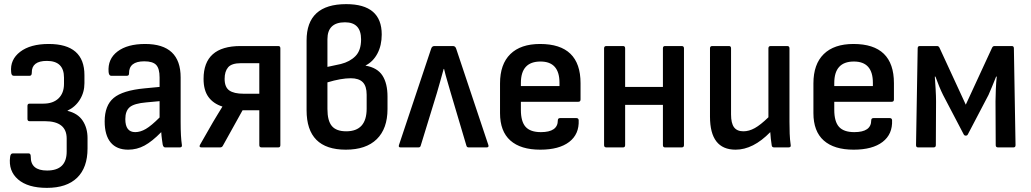

<svg xmlns="http://www.w3.org/2000/svg" viewBox="-20 -714 4995 930"><path d="M207 196Q115 196 67.5 155Q20 114 29 46Q31 29 42 29H119Q129 29 129 45Q128 112 208 112Q303 112 303 20V-43Q303 -127 197 -127H123Q113 -127 113 -138V-201Q113 -212 123 -212H190Q237 -212 263.5 -237.5Q290 -263 290 -308V-338Q290 -419 207 -419Q133 -419 134 -362Q134 -347 124 -347H46Q35 -347 34 -365Q28 -425 77.5 -463Q127 -501 216 -501Q389 -501 389 -350V-311Q389 -267 367 -231.5Q345 -196 307 -178V-177Q357 -165 380.5 -129.5Q404 -94 404 -45V5Q404 98 353.5 147Q303 196 207 196Z M601 11Q545 11 516 -24Q487 -59 487 -126Q487 -203 530.5 -239.5Q574 -276 680 -286L753 -293V-339Q753 -382 736.5 -399.5Q720 -417 679 -417Q604 -417 605 -358Q605 -347 595 -347H518Q508 -347 506 -365Q501 -428 549 -464.5Q597 -501 683 -501Q855 -501 855 -339V-123Q855 -86 856.5 -59Q858 -32 861 -12Q863 0 851 0H780Q771 0 768 -14Q767 -21 764.5 -38.5Q762 -56 761 -74Q717 -29 680 -9Q643 11 601 11ZM587 -137Q587 -74 635 -74Q660 -74 686.5 -89.5Q713 -105 753 -145V-224L688 -218Q630 -213 608.5 -195Q587 -177 587 -137Z M956 0Q942 0 949 -13L1012 -123Q1023 -141 1034 -159.5Q1045 -178 1057 -197V-198Q1013 -212 989.5 -244.5Q966 -277 966 -332Q966 -491 1145 -491H1328Q1338 -491 1338 -480V-11Q1338 0 1328 0H1247Q1236 0 1236 -11V-180H1155L1060 -9Q1056 0 1046 0ZM1160 -260H1236V-408H1148Q1102 -408 1085 -388Q1068 -368 1068 -332Q1068 -292 1090.5 -276Q1113 -260 1160 -260Z M1655 11Q1465 11 1465 -180V-518Q1465 -694 1657 -694Q1829 -694 1829 -547Q1829 -494 1808 -454.5Q1787 -415 1751 -397V-396Q1808 -386 1832.5 -348Q1857 -310 1857 -246V-186Q1857 -91 1805 -40Q1753 11 1655 11ZM1566 -390 1631 -404Q1675 -415 1702 -442.5Q1729 -470 1729 -523Q1729 -606 1651 -606Q1566 -606 1566 -524ZM1657 -78Q1756 -78 1756 -188V-255Q1756 -297 1737 -316Q1718 -335 1679 -335Q1632 -335 1566 -315V-186Q1566 -129 1587.5 -103.5Q1609 -78 1657 -78Z M1920 0Q1908 0 1913 -13L2068 -477Q2072 -491 2084 -491H2174Q2186 -491 2190 -477L2345 -13Q2350 0 2337 0H2250Q2241 0 2239 -9L2163 -265Q2155 -294 2146.5 -322Q2138 -350 2131 -380H2129Q2121 -349 2112.5 -320.5Q2104 -292 2096 -263L2018 -9Q2016 0 2007 0Z M2597 11Q2502 11 2452 -33.5Q2402 -78 2402 -166V-310Q2402 -403 2452 -452Q2502 -501 2596 -501Q2792 -501 2792 -311V-232Q2792 -221 2781 -221H2503V-182Q2503 -125 2526 -99.5Q2549 -74 2600 -74Q2682 -74 2682 -131Q2682 -142 2693 -142H2772Q2782 -142 2783 -132Q2786 -64 2737 -26.5Q2688 11 2597 11ZM2503 -297H2690V-313Q2690 -416 2598 -416Q2503 -416 2503 -312Z M2917 0Q2906 0 2906 -11V-480Q2906 -491 2917 -491H2998Q3008 -491 3008 -480V-293H3191V-480Q3191 -491 3201 -491H3282Q3293 -491 3293 -480V-11Q3293 0 3282 0H3201Q3191 0 3191 -11V-206H3008V-11Q3008 0 2998 0Z M3543 11Q3419 11 3419 -149V-480Q3419 -491 3430 -491H3511Q3521 -491 3521 -480V-160Q3521 -117 3535.5 -97.5Q3550 -78 3581 -78Q3608 -78 3636 -93.5Q3664 -109 3702 -146V-480Q3702 -491 3713 -491H3793Q3804 -491 3804 -480V-124Q3804 -96 3805 -67Q3806 -38 3810 -11Q3812 0 3799 0H3730Q3719 0 3718 -10Q3713 -41 3711 -74Q3628 11 3543 11Z M4115 11Q4020 11 3970 -33.5Q3920 -78 3920 -166V-310Q3920 -403 3970 -452Q4020 -501 4114 -501Q4310 -501 4310 -311V-232Q4310 -221 4299 -221H4021V-182Q4021 -125 4044 -99.5Q4067 -74 4118 -74Q4200 -74 4200 -131Q4200 -142 4211 -142H4290Q4300 -142 4301 -132Q4304 -64 4255 -26.5Q4206 11 4115 11ZM4021 -297H4208V-313Q4208 -416 4116 -416Q4021 -416 4021 -312Z M4427 0Q4417 0 4417 -11L4425 -480Q4425 -491 4435 -491H4519Q4527 -491 4531 -482L4658 -207L4785 -482Q4789 -491 4797 -491H4881Q4891 -491 4891 -480L4899 -11Q4899 0 4889 0H4814Q4803 0 4803 -11L4802 -223Q4802 -246 4803.5 -281Q4805 -316 4808 -343H4805Q4795 -318 4785.5 -295Q4776 -272 4768 -254L4668 -63Q4665 -57 4658 -57Q4651 -57 4648 -63L4548 -254Q4539 -272 4529.5 -295Q4520 -318 4511 -343H4508Q4510 -316 4512 -281.5Q4514 -247 4514 -223L4513 -11Q4513 0 4502 0Z"/></svg>

Font: Sofia Sans Extra Cond
Style: Bold
Weight: 700
Width: 1
Designer: Botio Nikoltchev, Ani Petrova
Foundry: lettersoup
Version: Version 4.100; ttfautohint (v1.8.3)